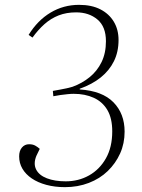

<svg xmlns="http://www.w3.org/2000/svg" viewBox="-20 -757 584 792"><path d="M98 -613Q135 -673 188.5 -705Q242 -737 306 -737Q358 -737 394 -718.5Q430 -700 449.5 -667.5Q469 -635 469 -592Q469 -543 450 -504.5Q431 -466 395.5 -437.5Q360 -409 309 -391V-388Q402 -382 448 -335Q494 -288 494 -214Q494 -165 475.5 -124Q457 -83 424.5 -51.5Q392 -20 346.5 -2.5Q301 15 248 15Q206 15 171 5.5Q136 -4 111 -21Q86 -38 72.5 -61Q59 -84 59 -112Q59 -135 70.5 -148.5Q82 -162 100 -162Q115 -162 125 -156.5Q135 -151 144 -143L130 -114Q117 -82 129 -58Q141 -34 173.5 -21.5Q206 -9 251 -9Q304 -9 347.5 -33.5Q391 -58 417 -104Q443 -150 443 -215Q443 -269 423 -303Q403 -337 367 -353.5Q331 -370 284 -370Q273 -370 258.5 -368.5Q244 -367 229 -365Q214 -363 200 -360L198 -382Q214 -385 228.5 -387.5Q243 -390 256 -393Q269 -396 279 -399Q318 -413 349.5 -438.5Q381 -464 399 -501Q417 -538 417 -587Q417 -647 382 -676.5Q347 -706 294 -706Q254 -706 222 -693.5Q190 -681 163.5 -657.5Q137 -634 114 -602Z"/></svg>

Font: Literata 60pt ExtraLight
Style: Italic
Weight: 250
Italic angle: -2°
Designer: Latin by Veronika Burian and Jose Scaglione. Greek by Irene Vlachou. Cyrillic by Vera Evstafieva
Foundry: TypeTogether
Version: Version 3.103;gftools[0.9.29]